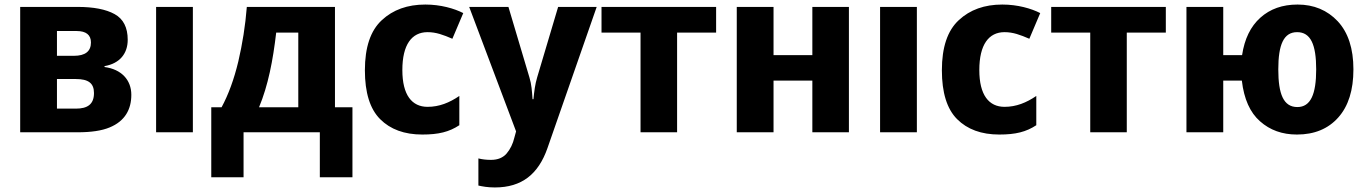

<svg xmlns="http://www.w3.org/2000/svg" viewBox="-20 -576 5954 836"><path d="M536.1 -402.8C536.1 -456.1 517.1 -493.7 479 -514.6C440.9 -535.6 387.2 -545.9 317.9 -545.9H67.9V0H317.9C376.5 0 422.9 -6.8 457 -21C524.9 -48.8 551.8 -100.6 551.8 -163.1C551.8 -228 508.8 -274.4 435.1 -284.2V-288.1C502.9 -299.8 536.1 -344.2 536.1 -402.8ZM389.2 -170.9C389.2 -121.6 360.8 -103 310.1 -103H228V-231.9H310.1C364.7 -231.9 389.2 -213.9 389.2 -170.9ZM376 -391.1C376 -352.5 351.1 -333 301.8 -333H228V-440.9H314C354.5 -440.9 376 -424.3 376 -391.1Z M819.8 -545.9H659.7V0H819.8Z M1054.7 -545.9C1048.3 -464.4 1035.6 -385.3 1017.6 -308.1C999 -230.5 974.6 -164.1 944.8 -108.9H899.9V195.8H1040.5V0H1372.6V195.8H1514.6V-108.9H1438.5V-545.9ZM1278.8 -108.9H1107.9C1147.5 -204.1 1168.5 -312.5 1182.6 -434.1H1278.8Z M1818.8 9.8C1889.6 9.8 1935.5 -1.5 1980 -30.8V-158.2C1937 -128.9 1892.6 -110.8 1841.8 -110.8C1773.9 -110.8 1731.9 -161.6 1731.9 -271C1731.9 -381.8 1772.9 -436 1841.8 -436C1878.9 -436 1910.2 -424.3 1949.7 -407.2L1997.1 -519C1958 -539.1 1898.4 -556.2 1832 -556.2C1754.4 -556.2 1691.4 -533.7 1642.6 -488.3C1593.3 -442.9 1568.8 -370.1 1568.8 -270C1568.8 -172.9 1590.8 -101.6 1635.3 -57.1C1679.7 -12.7 1740.7 9.8 1818.8 9.8Z M2227.1 -3.9 2219.7 22.9C2213.4 50.3 2202.1 73.2 2186 92.3C2169.9 110.8 2147.5 120.1 2118.2 120.1C2098.6 120.1 2080.1 118.2 2063 113.8V231.9C2080.6 235.8 2103 240.2 2134.8 240.2C2252.4 240.2 2324.2 182.1 2363.8 68.8L2578.1 -545.9H2410.2L2318.8 -238.8C2309.6 -208 2306.2 -178.7 2302.7 -144H2298.8C2296.4 -178.7 2294.4 -209.5 2285.2 -238.8L2193.8 -545.9H2022.9Z M3098.1 -545.9H2599.1V-434.1H2769V0H2928.2V-434.1H3098.1Z M3188 -545.9V0H3348.1V-225.1H3517.1V0H3676.3V-545.9H3517.1V-335.9H3348.1V-545.9Z M3972.2 -545.9H3812V0H3972.2Z M4331.1 9.8C4401.9 9.8 4447.8 -1.5 4492.2 -30.8V-158.2C4449.2 -128.9 4404.8 -110.8 4354 -110.8C4286.1 -110.8 4244.1 -161.6 4244.1 -271C4244.1 -381.8 4285.2 -436 4354 -436C4391.1 -436 4422.4 -424.3 4461.9 -407.2L4509.3 -519C4470.2 -539.1 4410.6 -556.2 4344.2 -556.2C4266.6 -556.2 4203.6 -533.7 4154.8 -488.3C4105.5 -442.9 4081.1 -370.1 4081.1 -270C4081.1 -172.9 4103 -101.6 4147.5 -57.1C4191.9 -12.7 4252.9 9.8 4331.1 9.8Z M5056.2 -545.9H4557.1V-434.1H4727.1V0H4886.2V-434.1H5056.2Z M5873 -273.9C5873 -364.7 5850.1 -434.6 5804.7 -483.4C5759.3 -531.7 5700.7 -556.2 5629.9 -556.2C5564 -556.2 5510.3 -537.1 5467.8 -499C5425.3 -460.9 5398.9 -406.7 5388.2 -335.9H5306.2V-545.9H5146V0H5306.2V-225.1H5387.2C5396.5 -145 5422.9 -85.9 5466.3 -47.9C5509.8 -9.3 5563 9.8 5627 9.8C5703.1 9.8 5763.2 -15.1 5807.1 -64.5C5851.1 -113.8 5873 -183.6 5873 -273.9ZM5545.9 -273.9C5545.9 -381.8 5569.3 -436 5627.9 -436C5687 -436 5710.9 -381.8 5710.9 -273.9C5710.9 -166 5687 -109.9 5628.9 -109.9C5568.8 -109.9 5545.9 -166 5545.9 -273.9Z"/></svg>

Font: Avrile Sans
Style: Bold
Weight: 700
Designer: Monotype Design Team, Google (font), Stefan Peev (BGR Cyrillic), Cristiano Sobral (main changes)
Foundry: The Avrile Sans Project Authors
Version: Version 3.110